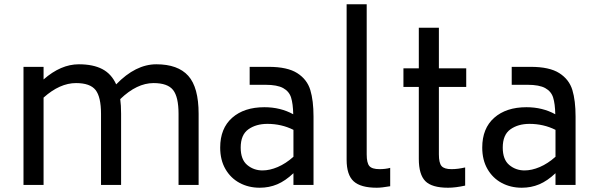

<svg xmlns="http://www.w3.org/2000/svg" viewBox="-20 -866 2780 899"><path d="M910 -333V0H816V-333Q816 -412 790.5 -444.5Q765 -477 699 -477Q621 -477 543 -402Q547 -374 547 -333V0H453V-333Q453 -412 427.5 -444.5Q402 -477 336 -477Q260 -477 184 -409V0H90V-553H184V-494Q265 -565 349 -565Q416 -565 459 -542.5Q502 -520 524 -471Q615 -565 712 -565Q813 -565 861.5 -511Q910 -457 910 -333Z M1448 -320V0H1354V-55Q1316 -19 1278 -3Q1240 13 1196 13Q1144 13 1102 -9.5Q1060 -32 1035.5 -74.5Q1011 -117 1011 -175Q1011 -265 1067 -314.5Q1123 -364 1218 -364Q1293 -364 1353 -331Q1352 -380 1343 -409Q1334 -438 1306 -453.5Q1278 -469 1223 -469H1149V-553H1238Q1326 -553 1372 -523.5Q1418 -494 1433 -444.5Q1448 -395 1448 -320ZM1354 -132V-258Q1298 -286 1232 -286Q1179 -286 1143 -260.5Q1107 -235 1107 -175Q1107 -119 1137.5 -93.5Q1168 -68 1209 -68Q1243 -68 1280.5 -84Q1318 -100 1354 -132Z M1603 -118V-846H1697V-143Q1697 -103 1709.5 -88.5Q1722 -74 1757 -74Q1785 -74 1807 -80V6Q1767 13 1744 13Q1669 13 1636 -17Q1603 -47 1603 -118Z M2035 -459V-143Q2035 -103 2047.5 -88.5Q2060 -74 2094 -74Q2124 -74 2158 -82V3Q2113 13 2078 13Q2002 13 1971.5 -18Q1941 -49 1941 -122V-459H1869V-546H1941V-736H2035V-546H2163V-459Z M2675 -320V0H2581V-55Q2543 -19 2505 -3Q2467 13 2423 13Q2371 13 2329 -9.5Q2287 -32 2262.5 -74.5Q2238 -117 2238 -175Q2238 -265 2294 -314.5Q2350 -364 2445 -364Q2520 -364 2580 -331Q2579 -380 2570 -409Q2561 -438 2533 -453.5Q2505 -469 2450 -469H2376V-553H2465Q2553 -553 2599 -523.5Q2645 -494 2660 -444.5Q2675 -395 2675 -320ZM2581 -132V-258Q2525 -286 2459 -286Q2406 -286 2370 -260.5Q2334 -235 2334 -175Q2334 -119 2364.5 -93.5Q2395 -68 2436 -68Q2470 -68 2507.5 -84Q2545 -100 2581 -132Z"/></svg>

Font: Biryani
Style: Regular
Weight: 400
Designer: Dan Reynolds and Mathieu Reguer
Foundry: Dan Reynolds and Mathieu Reguer
Version: Version 1.004; ttfautohint (v1.1) -l 5 -r 5 -G 72 -x 0 -D la